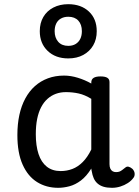

<svg xmlns="http://www.w3.org/2000/svg" viewBox="-20 -880 664 917"><path d="M258 17Q201 17 157 -10.5Q113 -38 88 -94Q63 -150 63 -235Q63 -287 72.5 -331Q82 -375 101 -410Q120 -445 147 -469Q174 -493 209 -506Q244 -519 286 -519Q318 -519 352 -508.5Q386 -498 416 -481V-486Q416 -501 427 -508Q438 -515 460 -515Q482 -515 492.5 -508.5Q503 -502 503 -488V-96Q503 -83 507 -74.5Q511 -66 518 -62Q525 -58 534 -58Q544 -58 550.5 -60.5Q557 -63 563.5 -68Q570 -73 579 -80Q586 -86 595 -83.5Q604 -81 613 -73Q622 -63 623 -52Q624 -41 619 -33Q608 -17 591 -6Q574 5 554.5 11Q535 17 515 17Q492 17 475 12Q458 7 446 -3.5Q434 -14 427.5 -29Q421 -44 418 -63Q418 -64 417 -67.5Q416 -71 416 -75Q393 -38 366.5 -18Q340 2 312 9.5Q284 17 258 17ZM151 -239Q151 -184 164 -144.5Q177 -105 203.5 -84Q230 -63 270 -63Q299 -63 325.5 -73Q352 -83 375 -106Q398 -129 416 -166V-408Q385 -427 356 -433.5Q327 -440 295 -440Q269 -440 247 -432Q225 -424 207 -408Q189 -392 176.5 -368Q164 -344 157.5 -312Q151 -280 151 -239ZM306 -601Q245 -601 207.5 -637Q170 -673 170 -731Q170 -770 187 -799Q204 -828 235 -844Q266 -860 306 -860Q367 -860 404.5 -825Q442 -790 442 -731Q442 -692 425 -663Q408 -634 377.5 -617.5Q347 -601 306 -601ZM306 -661Q327 -661 341.5 -670Q356 -679 363.5 -694.5Q371 -710 371 -731Q371 -763 354 -781.5Q337 -800 306 -800Q286 -800 271 -791.5Q256 -783 248.5 -767.5Q241 -752 241 -731Q241 -700 258 -680.5Q275 -661 306 -661Z"/></svg>

Font: Playwrite DE Grund
Style: Regular
Weight: 400
Designer: Veronika Burian, José Scaglione
Foundry: TypeTogether
Version: Version 1.002